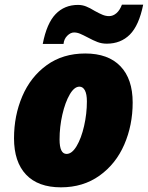

<svg xmlns="http://www.w3.org/2000/svg" viewBox="-20 -792 633 822"><path d="M40 -200Q40 -297 75.5 -380Q111 -463 180 -513Q249 -563 345 -563Q443 -563 495.5 -508.5Q548 -454 548 -353Q548 -256 512 -173Q476 -90 406 -40Q336 10 241 10Q143 10 91.5 -44.5Q40 -99 40 -200ZM352 -358Q352 -389 343.5 -405Q335 -421 320 -421Q298 -421 278.5 -387.5Q259 -354 247 -301.5Q235 -249 235 -195Q235 -133 265 -133Q288 -133 308 -166.5Q328 -200 340 -252.5Q352 -305 352 -358ZM314 -771Q332 -771 348.5 -764.5Q365 -758 386 -745Q406 -734 419.5 -728.5Q433 -723 447 -723Q464 -723 478.5 -735.5Q493 -748 502 -772H593Q575 -683 536 -644Q497 -605 437 -605Q416 -605 397.5 -612Q379 -619 355 -632Q336 -642 323 -647.5Q310 -653 297 -653Q282 -653 268 -639Q254 -625 252 -604H163Q180 -692 218 -731.5Q256 -771 314 -771Z"/></svg>

Font: Noto Sans Display Black
Style: Italic
Weight: 900
Italic angle: -12°
Designer: Monotype Design team
Foundry: Monotype Imaging Inc.
Version: Version 1.000